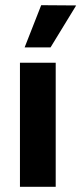

<svg xmlns="http://www.w3.org/2000/svg" viewBox="-20 -721 314 741"><path d="M195 0V-479H57V0ZM75 -538 139 -701 274 -700 175 -538Z"/></svg>

Font: Gemini
Style: Regular
Weight: 700
Designer: Pushpananda Ekanayake, Sol Matas, Kosala Senevirathne
Foundry: Mooniak
Version: Version 1.000;PS 1.0;hotconv 1.0.86;makeotf.lib2.5.63406